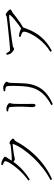

<svg xmlns="http://www.w3.org/2000/svg" viewBox="1072 -1876 855 3040"><g transform="rotate(-90 1500.0 -356.5)"><path d="M167 16Q264 -34 354.5 -104Q445 -174 521 -254.5Q597 -335 653.5 -416.5Q710 -498 738 -570Q743 -584 731 -584Q723 -584 700.5 -581.5Q678 -579 649.5 -575Q621 -571 595.5 -567.5Q570 -564 555 -561Q539 -558 524 -553.5Q509 -549 500 -549Q489 -549 474 -559.5Q459 -570 442 -583L456 -603Q471 -601 482.5 -599.5Q494 -598 503 -598Q523 -598 554 -600Q585 -602 617 -605Q649 -608 674.5 -611Q700 -614 710 -615Q732 -618 738.5 -626Q745 -634 756 -634Q764 -634 776 -628Q788 -622 799 -613Q810 -604 817.5 -594.5Q825 -585 825 -577Q825 -569 817 -563.5Q809 -558 799 -551Q789 -544 782 -532Q716 -409 626.5 -301Q537 -193 426 -106Q315 -19 183 40ZM160 -335Q206 -366 251 -407Q296 -448 335 -492Q374 -536 404 -577.5Q434 -619 451 -651.5Q468 -684 468 -700Q468 -713 449.5 -723Q431 -733 404 -743L411 -764Q424 -763 438.5 -762Q453 -761 467 -756Q481 -751 497.5 -741.5Q514 -732 526 -722.5Q538 -713 538 -705Q538 -693 529 -682.5Q520 -672 509 -653Q468 -581 417 -519.5Q366 -458 306.5 -406.5Q247 -355 177 -313Z M1355 28Q1503 -49 1574.5 -155.5Q1646 -262 1654 -418Q1656 -454 1657.5 -485.5Q1659 -517 1659.5 -545Q1660 -573 1659.5 -600Q1659 -627 1657 -654Q1656 -665 1653 -675.5Q1650 -686 1636 -693Q1629 -697 1612.5 -699.5Q1596 -702 1576 -703L1575 -724Q1589 -729 1605 -731.5Q1621 -734 1632 -734Q1646 -734 1662 -728.5Q1678 -723 1692.5 -714.5Q1707 -706 1716 -697Q1725 -688 1725 -682Q1725 -672 1721 -665.5Q1717 -659 1713 -651Q1709 -643 1708 -626Q1707 -604 1706 -576.5Q1705 -549 1704 -520.5Q1703 -492 1702 -464.5Q1701 -437 1700 -414Q1693 -242 1612.5 -129.5Q1532 -17 1369 51ZM1352 -222Q1343 -222 1336.5 -229Q1330 -236 1326.5 -248Q1323 -260 1323 -274Q1323 -294 1326.5 -330.5Q1330 -367 1331 -432Q1332 -455 1331 -489.5Q1330 -524 1329 -557Q1328 -590 1326 -607Q1325 -626 1322.5 -634Q1320 -642 1307 -646Q1295 -651 1283.5 -652.5Q1272 -654 1257 -656L1256 -677Q1270 -680 1283 -681.5Q1296 -683 1305 -683Q1318 -683 1332 -678Q1346 -673 1358.5 -665.5Q1371 -658 1379 -649Q1387 -640 1387 -632Q1387 -624 1385 -617Q1383 -610 1380.5 -600.5Q1378 -591 1376 -573Q1375 -560 1374.5 -527.5Q1374 -495 1374 -453.5Q1374 -412 1374 -371.5Q1374 -331 1374.5 -301Q1375 -271 1375 -262Q1375 -238 1367.5 -230Q1360 -222 1352 -222Z M2536 -428Q2582 -457 2630.5 -492.5Q2679 -528 2718.5 -562Q2758 -596 2776 -618Q2786 -632 2783.5 -636Q2781 -640 2765 -640Q2750 -640 2709 -636Q2668 -632 2613 -625.5Q2558 -619 2499 -611.5Q2440 -604 2387 -596.5Q2334 -589 2299 -583Q2280 -580 2272 -575Q2264 -570 2259 -566Q2254 -562 2243 -562Q2233 -562 2218 -572Q2203 -582 2188.5 -596Q2174 -610 2167 -623Q2160 -636 2157.5 -649.5Q2155 -663 2151 -678L2175 -685Q2188 -663 2200 -644.5Q2212 -626 2233 -626Q2246 -626 2285.5 -629Q2325 -632 2379.5 -637.5Q2434 -643 2493 -649Q2552 -655 2606.5 -661Q2661 -667 2700 -671.5Q2739 -676 2752 -678Q2763 -680 2770.5 -686.5Q2778 -693 2788 -693Q2796 -693 2809.5 -685Q2823 -677 2837 -665.5Q2851 -654 2860.5 -642Q2870 -630 2870 -622Q2870 -613 2860.5 -607Q2851 -601 2838 -595.5Q2825 -590 2814 -581Q2792 -562 2750.5 -530Q2709 -498 2658.5 -464Q2608 -430 2557 -401ZM2198 13Q2258 -22 2308 -68Q2358 -114 2397 -163.5Q2436 -213 2463 -260Q2490 -307 2504 -344.5Q2518 -382 2518 -402Q2518 -425 2493 -437.5Q2468 -450 2435 -460L2441 -484Q2464 -483 2477.5 -481Q2491 -479 2502 -476Q2525 -470 2544 -461.5Q2563 -453 2574 -441Q2582 -433 2584 -426.5Q2586 -420 2581 -405Q2545 -303 2498 -224Q2451 -145 2383.5 -82Q2316 -19 2216 36Z"/></g></svg>

Font: Noto Serif KR ExtraLight
Style: Regular
Weight: 200
Designer: Ryoko NISHIZUKA 西塚涼子 (kana & ideographs); Frank Grießhammer (Latin, Greek & Cyrillic); Wenlong ZHANG 张文龙 (bopomofo); San
Foundry: Adobe
Version: Version 2.002-H1;hotconv 1.1.0;makeotfexe 2.6.0